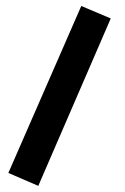

<svg xmlns="http://www.w3.org/2000/svg" viewBox="-20 -413 417 639"><path d="M7.8 162.6 107.4 205.6 348.6 -351.6 250.5 -393.1Z"/></svg>

Font: Sahel
Style: Bold
Weight: 700
Foundry: Saber Rastikerdar (saber.rastikerdar@gmail.com)
Version: Version 3.4.0